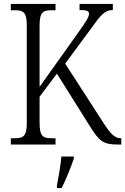

<svg xmlns="http://www.w3.org/2000/svg" viewBox="-20 -734 636 975"><path d="M35 0H262V-32H243C198 -32 181 -42 181 -111V-243L269 -360L434 -97C484 -16 504 0 579 0H596V-32H592C563 -32 540 -55 502 -115L311 -411L441 -587C490 -655 510 -683 553 -683V-714H384V-683C418 -683 432 -679 432 -665C432 -648 419 -627 379 -571L181 -293V-605C181 -672 198 -682 241 -682H262V-714H35V-682H55C98 -682 116 -672 116 -606V-108C116 -42 98 -32 55 -32H35ZM269 208V221H293C314 180 341 113 355 71V61H292C287 110 278 161 269 208Z"/></svg>

Font: Noto Serif Devanagari Condensed Light
Style: Regular
Weight: 300
Width: 3
Designer: Universal Thirst, Indian Type Foundry and the Monotype Design Team
Foundry: Monotype Imaging Inc.
Version: Version 2.004